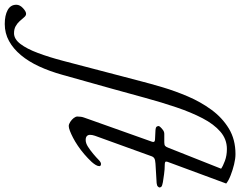

<svg xmlns="http://www.w3.org/2000/svg" viewBox="-318 -622 1035 828"><g transform="rotate(90 200.0 -207.5)"><path d="M-111 290Q-148 290 -171 277.5Q-194 265 -194 240Q-194 225 -179.5 211.5Q-165 198 -155 198Q-147 198 -140 206.5Q-133 215 -123 226Q-114 236 -101.5 243Q-89 250 -71 250Q-46 250 -25 222.5Q-4 195 14 147Q32 99 48 38L135 -294Q146 -337 162 -391Q178 -445 201.5 -500Q225 -555 259 -601.5Q293 -648 340 -676.5Q387 -705 450 -705Q470 -705 494.5 -699Q519 -693 542 -684Q565 -675 577 -665L483 -411Q481 -404 484.5 -402Q488 -400 496 -400Q516 -400 537 -397Q558 -394 571 -392Q587 -389 590.5 -385.5Q594 -382 594 -377Q594 -375 590 -370.5Q586 -366 575 -365Q553 -364 533 -362.5Q513 -361 491 -360Q475 -359 468.5 -355Q462 -351 460 -345L371 -99Q367 -87 367 -78Q367 -69 372.5 -64Q378 -59 389 -59Q403 -59 418.5 -69Q434 -79 449.5 -92Q465 -105 475 -115Q486 -126 494 -125Q502 -124 502 -118Q502 -111 497 -102.5Q492 -94 484 -85Q468 -68 450.5 -53Q433 -38 414.5 -25.5Q396 -13 379.5 -4.5Q363 4 350 9Q337 14 329 14Q321 14 311 7.5Q301 1 294.5 -7.5Q288 -16 288 -23Q288 -40 292.5 -52Q297 -64 302 -79L397 -346Q399 -353 395.5 -355.5Q392 -358 387 -358L347 -360Q334 -361 331.5 -365.5Q329 -370 329 -374Q329 -376 334 -381.5Q339 -387 346.5 -392.5Q354 -398 363 -398H399Q410 -398 414.5 -401.5Q419 -405 423 -416L513 -643Q502 -651 479 -659.5Q456 -668 428 -668Q386 -668 353.5 -640Q321 -612 295.5 -563Q270 -514 248.5 -450.5Q227 -387 207.5 -315.5Q188 -244 168 -172L108 42Q93 96 72 141.5Q51 187 23.5 220Q-4 253 -37.5 271.5Q-71 290 -111 290Z"/></g></svg>

Font: EB Garamond
Style: Italic
Weight: 400
Italic angle: -17.2°
Designer: Georg Duffner and Octavio Pardo
Foundry: Georg Duffner
Version: Version 1.001